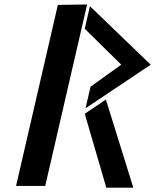

<svg xmlns="http://www.w3.org/2000/svg" viewBox="-20 -847 694 859"><path d="M453.7 -401.8 359.2 -337.9 455.6 -7.5H576.4ZM359.2 -718.2 522.4 -557.7 385 -458.9 362.8 -362.6 654.2 -557.5 382.3 -819.4ZM238.9 -825.1 51.8 -15H182.3L369.7 -826.9Z"/></svg>

Font: Stormning
Style: LightObl
Weight: 400
Designer: Robert Jablonski, Mew Too
Foundry: Cannot Into Space Fonts
Version: Version 0.90